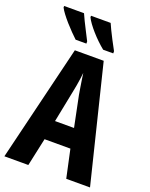

<svg xmlns="http://www.w3.org/2000/svg" viewBox="-169 -1020 865 1108"><g transform="rotate(20 263.0 -466.5)"><path d="M379.9 0 342.8 -171.9H184.1L147 0H0L172.9 -713.9H350.1L525.9 0ZM321.8 -291 283.2 -480Q279.3 -503.4 275.6 -525.9Q272 -548.3 268.8 -569.1Q265.6 -589.8 263.2 -607.9Q261.7 -590.8 258.8 -570.3Q255.9 -549.8 252 -527.3Q248 -504.9 243.2 -481.9L205.1 -291ZM313 -933.1Q319.3 -918.5 330.3 -895.5Q341.3 -872.6 356 -844.5Q370.6 -816.4 387.2 -786.1V-772.9H325.2Q305.7 -788.6 285.2 -808.3Q264.6 -828.1 246.1 -849.1Q227.5 -870.1 213.4 -889.6Q199.2 -909.2 192.4 -923.8V-933.1ZM149.4 -933.1Q157.2 -915 168.2 -892.6Q179.2 -870.1 192.9 -843.5Q206.5 -816.9 222.2 -786.1V-772.9H156.2Q141.1 -787.1 121.6 -806.9Q102.1 -826.7 83 -848.4Q64 -870.1 49.1 -889.9Q34.2 -909.7 27.3 -923.8V-933.1Z"/></g></svg>

Font: Open Sans Condensed
Style: Regular
Weight: 400
Width: 3
Designer: Monotype Design Team
Foundry: Monotype Imaging Inc.
Version: Version 3.000